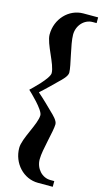

<svg xmlns="http://www.w3.org/2000/svg" viewBox="-143 -795 570 1040"><g transform="rotate(15 142.5 -275.0)"><path d="M12 -274C23 -264 105 -187 105 -157C105 -107 40 -11 40 43C40 129.7 105.9 200 187 200H270V168H248C201.1 168 163 125.9 163 74C163 19 196.5 -91 196.5 -131C196.5 -151 170 -176 153 -192C98 -247 66 -274 66 -274V-276C66 -276 98 -304 153 -359C170 -375 196.5 -400 196.5 -420C196.5 -460 163 -570 163 -625C163 -676.3 201.1 -718 248 -718H270V-750H187C105.9 -750 40 -679.7 40 -593C40 -539 105 -443 105 -393C105 -363 23 -286 12 -276Z"/></g></svg>

Font: Prida01
Style: Black
Weight: 900
Designer: gluk
Foundry: gluk
Version: Version 00.072